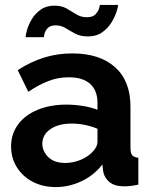

<svg xmlns="http://www.w3.org/2000/svg" viewBox="-20 -750 614 780"><path d="M25 -155Q25 -206 53.5 -244.5Q82 -283 133 -304Q184 -325 250 -325Q283 -325 317 -319.5Q351 -314 376 -304V-332Q376 -382 346.5 -409Q317 -436 259 -436Q216 -436 177 -421Q138 -406 95 -377L52 -465Q104 -499 158.5 -516Q213 -533 273 -533Q385 -533 447.5 -477Q510 -421 510 -317V-150Q510 -128 517 -119.5Q524 -111 542 -109V0Q524 4 509.5 5.5Q495 7 485 7Q445 7 424 -11Q403 -29 399 -55L396 -82Q361 -37 310.5 -13.5Q260 10 207 10Q154 10 113 -11.5Q72 -33 48.5 -70.5Q25 -108 25 -155ZM351 -128Q376 -152 376 -174V-227Q324 -248 271 -248Q218 -248 185 -225.5Q152 -203 152 -166Q152 -136 176 -112Q200 -88 245 -88Q275 -88 303.5 -99Q332 -110 351 -128ZM337 -602Q307 -602 285.5 -613.5Q264 -625 246 -636Q228 -647 206 -647Q184 -647 173.5 -635.5Q163 -624 160.5 -612Q158 -600 158 -599H84Q84 -608 90 -629Q96 -650 109.5 -672.5Q123 -695 145.5 -711Q168 -727 201 -727Q231 -727 251.5 -715Q272 -703 290.5 -691.5Q309 -680 333 -680Q357 -680 368 -692Q379 -704 382.5 -716Q386 -728 386 -730H460Q460 -723 453.5 -702.5Q447 -682 433 -659Q419 -636 395.5 -619Q372 -602 337 -602Z"/></svg>

Font: Raleway
Style: Bold
Weight: 700
Designer: Matt McInerney, Pablo Impallari, Rodrigo Fuenzalida
Foundry: Matt McInerney, Pablo Impallari, Rodrigo Fuenzalida
Version: Version 4.026